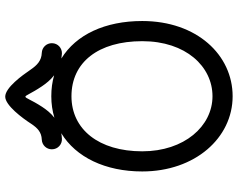

<svg xmlns="http://www.w3.org/2000/svg" viewBox="-104 -750 867 698"><g transform="rotate(-90 329.0 -400.5)"><path d="M328.6 -61C220.2 -61 128.4 -163.1 128.4 -316.4C128.4 -474.1 208 -573.7 328.6 -573.7C452.1 -573.7 528.8 -476.1 528.8 -316.4C528.8 -157.7 436.5 -61 328.6 -61ZM328.6 12.2C478.5 12.2 602.1 -117.7 602.1 -316.4C602.1 -451.2 552.7 -557.1 465.8 -610.4C471.7 -609.4 477.1 -608.9 483.4 -608.4C502.9 -607.4 521.5 -622.6 521.5 -645C521.5 -664.6 506.3 -680.7 486.3 -681.6C458 -682.6 441.4 -698.7 425.3 -722.2C404.8 -752.4 359.9 -814.5 327.1 -814.5C295.4 -814.5 249 -752 228.5 -720.2C212.9 -696.8 197.8 -682.6 170.9 -681.6C150.9 -680.7 135.7 -664.6 135.7 -645C135.7 -622.6 154.3 -607.4 173.8 -608.4C181.6 -608.9 187.5 -609.4 194.3 -610.8C106.9 -557.6 55.2 -450.7 55.2 -316.4C55.2 -124.5 177.2 12.2 328.6 12.2ZM250.5 -635.7C267.6 -648.9 280.3 -665.5 290 -680.2C316.4 -720.7 321.3 -741.2 327.1 -741.2C332 -741.2 338.4 -720.2 364.7 -681.2C375 -666 387.7 -649.9 404.8 -636.7C380.9 -643.6 356 -647 328.6 -647C300.8 -647 274.9 -643.1 250.5 -635.7Z"/></g></svg>

Font: Velvelyne
Style: Regular
Weight: 400
Designer: Manon Van der Borght et Mariel Nils
Foundry: Velvetyne
Version: Version 1.070;Glyphs 3.3.1 (3343)